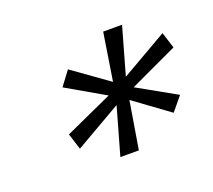

<svg xmlns="http://www.w3.org/2000/svg" viewBox="-65 -770 510 459"><g transform="rotate(-20 190.0 -540.0)"><path d="M171 -392 205 -512 87 -444 74 -485 195 -540 98 -596 125 -632 216 -567 235 -688H283L249 -568L367 -636L380 -595L258 -538L356 -483L327 -448L238 -513L218 -392Z"/></g></svg>

Font: Saira UltraCondensed
Style: Italic
Weight: 400
Width: 1
Italic angle: -12°
Designer: Hector Gatti with collaboration of the Omnibus-Type team
Foundry: Omnibus-Type
Version: Version 1.101